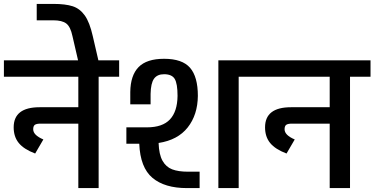

<svg xmlns="http://www.w3.org/2000/svg" viewBox="-30 -963 1917 983"><path d="M580 -654V-570H475V0H371V-330H178Q157 -330 148.5 -324Q140 -318 140 -301Q140 -271 192 -249L150 -177Q92 -199 66 -231Q40 -263 40 -311Q40 -414 173 -414H371V-570H-10V-654Z M341 -778Q331 -826 309.5 -842.5Q288 -859 243 -859H158V-943H243Q305 -943 342 -931Q379 -919 404 -884Q429 -849 445 -778L476 -644H372Z M932 -84H992V0H927Q813 0 750.5 -52.5Q688 -105 683 -227H617V-311H722Q802 -311 840 -351.5Q878 -392 879 -472Q879 -535 864.5 -559Q850 -583 810 -583Q775 -583 758.5 -560Q742 -537 741 -482V-429H637V-492Q638 -577 679.5 -619.5Q721 -662 810 -662Q903 -662 943 -616Q983 -570 983 -472Q982 -375 931 -310.5Q880 -246 782 -231Q784 -172 802 -140Q820 -108 851.5 -96Q883 -84 932 -84ZM1297 -570H1192V0H1088V-654H1297Z M1867 -654V-570H1762V0H1658V-330H1465Q1444 -330 1435.5 -324Q1427 -318 1427 -301Q1427 -271 1479 -249L1437 -177Q1379 -199 1353 -231Q1327 -263 1327 -311Q1327 -414 1460 -414H1658V-570H1277V-654Z"/></svg>

Font: Biryani SemiBold
Style: Regular
Weight: 600
Designer: Dan Reynolds and Mathieu Réguer
Foundry: Dan Reynolds and Mathieu Réguer
Version: Version 1.004; ttfautohint (v1.1) -l 5 -r 5 -G 72 -x 0 -D la